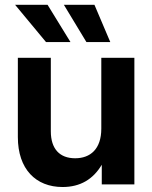

<svg xmlns="http://www.w3.org/2000/svg" viewBox="-20 -751 620 782"><path d="M234.9 10.7C307.6 10.7 359.9 -21.5 394.5 -80.1V0H527.3V-515.6H392.6V-227.1C392.6 -143.6 347.7 -106.4 286.1 -106.4C223.1 -106.4 187 -144.5 187 -216.3V-515.6H52.7V-192.9C52.7 -62 126 10.7 234.9 10.7ZM332 -579.6H429.2L364.7 -731.4H240.2ZM167.5 -579.6H267.1L173.8 -731.4H41.5Z"/></svg>

Font: Raveo Display Display SemiBold
Style: Regular
Weight: 600
Designer: Jakub Foglar, Rasmus Andersson (Inter)
Foundry: Jakubfoglar.com
Version: Version 1.100;Glyphs 3.2.3 (3260)